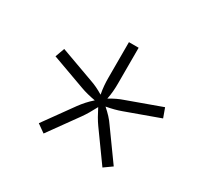

<svg xmlns="http://www.w3.org/2000/svg" viewBox="-112 -764 824 788"><g transform="rotate(30 300.0 -370.0)"><path d="M175 -120 137 -147 237 -286Q248 -301 260.5 -315Q273 -329 289 -343Q249 -350 219 -361L59 -419L75 -463L235 -405Q265 -395 298 -375Q294 -396 292.5 -414Q291 -432 291 -450V-620H337V-450Q337 -432 335.5 -413.5Q334 -395 330 -375Q363 -395 393 -405L553 -463L569 -419L409 -361Q379 -350 340 -343Q356 -329 369 -315Q382 -301 392 -286L492 -147L454 -120L354 -259Q344 -273 334.5 -289.5Q325 -306 315 -326Q304 -305 294.5 -289Q285 -273 275 -259ZM337 -343Z"/></g></svg>

Font: JetBrains Mono Thin
Style: Italic
Weight: 100
Italic angle: -9°
Monospace: yes
Designer: Philipp Nurullin, Konstantin Bulenkov
Foundry: JetBrains
Version: Version 2.305; ttfautohint (v1.8.4.7-5d5b)